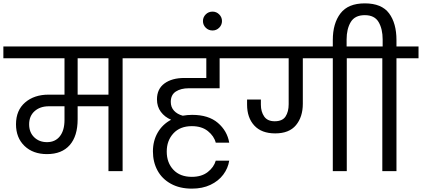

<svg xmlns="http://www.w3.org/2000/svg" viewBox="-47 -1016 2505 1140"><path d="M812 -670H681V0H597V-385H414V-308Q414 -208 367 -154.5Q320 -101 232 -101Q149 -101 98.5 -149.5Q48 -198 48 -278Q48 -361 102 -407.5Q156 -454 241 -454H336V-670H-27V-740H812ZM597 -670H414V-454H597ZM336 -385H243Q191 -385 158.5 -356Q126 -327 126 -278Q126 -230 156 -201Q186 -172 232 -172Q281 -172 308.5 -207Q336 -242 336 -304Z M1074 -492Q1027 -492 997 -472.5Q967 -453 967 -411Q967 -380 986 -359Q1005 -338 1038 -329Q1066 -334 1094 -334Q1191 -334 1246.5 -286.5Q1302 -239 1314 -169H1234Q1224 -208 1187.5 -237.5Q1151 -267 1092 -267Q1022 -267 982.5 -224Q943 -181 943 -116Q943 -50 982.5 -8Q1022 34 1092 34Q1150 34 1186.5 5.5Q1223 -23 1234 -62H1314Q1307 -17 1278.5 21Q1250 59 1202.5 81.5Q1155 104 1092 104Q1020 104 967.5 75Q915 46 888 -4Q861 -54 861 -117Q861 -180 889.5 -229Q918 -278 969 -305Q931 -321 908 -352Q885 -383 885 -426Q885 -488 929.5 -520.5Q974 -553 1047 -553H1178V-670H759V-740H1398V-670H1257V-492Z M1271 -891Q1271 -868 1254.5 -851.5Q1238 -835 1215 -835Q1191 -835 1174.5 -851.5Q1158 -868 1158 -891Q1158 -914 1174.5 -930.5Q1191 -947 1215 -947Q1238 -947 1254.5 -930.5Q1271 -914 1271 -891Z M2144 -740V-670H2012V0H1929V-670H1751V-400Q1751 -322 1710.5 -273Q1670 -224 1587 -224Q1506 -224 1463 -270.5Q1420 -317 1420 -395V-425H1502V-394Q1502 -353 1521.5 -324.5Q1541 -296 1584 -296Q1630 -296 1648.5 -324.5Q1667 -353 1667 -397V-670H1345V-740Z M2438 -740V-670H2307V0H2223V-670H2091V-740H2225V-782Q2225 -844 2201 -885Q2177 -926 2119 -926Q2060 -926 2035.5 -885Q2011 -844 2011 -782V-720H1929V-778Q1929 -877 1974.5 -936.5Q2020 -996 2119 -996Q2219 -996 2263 -937Q2307 -878 2307 -778V-740Z"/></svg>

Font: DVN-Poppins
Style: Regular
Weight: 400
Designer: Ninad Kale (Devanagari), Jonny Pinhorn (Latin)
Foundry: Indian Type Foundry
Version: 4.004